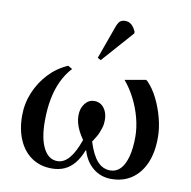

<svg xmlns="http://www.w3.org/2000/svg" viewBox="-87 -879 974 980"><g transform="rotate(10 400.0 -389.5)"><path d="M244 14Q185 14 141 -15.5Q97 -45 73 -99.5Q49 -154 49 -226Q49 -289 73 -346.5Q97 -404 139 -448.5Q181 -493 237 -517L259 -504Q229 -472 208.5 -429Q188 -386 178 -333.5Q168 -281 168 -218Q168 -129 194 -78.5Q220 -28 266 -28Q300 -28 327.5 -60.5Q355 -93 377 -157Q361 -180 351.5 -199.5Q342 -219 337 -238Q332 -257 332 -276Q332 -314 351.5 -338.5Q371 -363 400 -363Q431 -363 450 -338.5Q469 -314 469 -276Q469 -265 467.5 -254.5Q466 -244 462.5 -233.5Q459 -223 454.5 -211Q450 -199 442 -186Q434 -173 424 -157Q445 -90 473 -59Q501 -28 540 -28Q571 -28 592.5 -50.5Q614 -73 625.5 -116Q637 -159 637 -219Q637 -265 624 -315.5Q611 -366 587 -413Q563 -460 532 -496L641 -515L649 -509Q679 -478 701.5 -432.5Q724 -387 737.5 -335.5Q751 -284 751 -235Q751 -158 727 -102.5Q703 -47 658.5 -16.5Q614 14 552 14Q499 14 459 -18Q419 -50 402 -107H399Q384 -67 361.5 -39.5Q339 -12 310 1Q281 14 244 14ZM395 -574 378 -583 437 -747Q446 -774 456 -783.5Q466 -793 484 -793Q502 -793 515.5 -782Q529 -771 540 -747V-738Z"/></g></svg>

Font: Literata 60pt Medium
Style: Regular
Weight: 500
Designer: Latin by Veronika Burian and Jose Scaglione. Greek by Irene Vlachou. Cyrillic by Vera Evstafieva.
Foundry: TypeTogether
Version: Version 3.103;gftools[0.9.29]